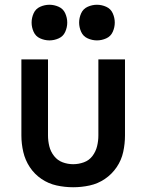

<svg xmlns="http://www.w3.org/2000/svg" viewBox="-20 -780 616 808"><path d="M288 8Q323 8 357.5 0.5Q392 -7 421.5 -27Q451 -47 471 -76.5Q491 -106 498.5 -140.5Q506 -175 506 -210V-530H394V-210Q394 -187 388.5 -164.5Q383 -142 369 -123.5Q355 -105 333 -97Q311 -89 288 -89Q265 -89 243.5 -97Q222 -105 207.5 -123.5Q193 -142 187.5 -164.5Q182 -187 182 -210V-530H70V-210Q70 -175 78 -140.5Q86 -106 105.5 -76.5Q125 -47 154.5 -27Q184 -7 218.5 0.5Q253 8 288 8ZM388 -610Q408 -610 427 -618.5Q446 -627 454.5 -646Q463 -665 463 -685Q463 -705 454.5 -724Q446 -743 427 -751.5Q408 -760 388 -760Q368 -760 349 -751.5Q330 -743 321.5 -724Q313 -705 313 -685Q313 -665 321.5 -646Q330 -627 349 -618.5Q368 -610 388 -610ZM188 -610Q208 -610 227 -618.5Q246 -627 254.5 -646Q263 -665 263 -685Q263 -705 254.5 -724Q246 -743 227 -751.5Q208 -760 188 -760Q168 -760 149 -751.5Q130 -743 121.5 -724Q113 -705 113 -685Q113 -665 121.5 -646Q130 -627 149 -618.5Q168 -610 188 -610Z"/></svg>

Font: Iosevka Sparkle Semibold
Style: Regular
Weight: 600
Designer: Belleve Invis
Foundry: Belleve Invis
Version: Version 4.5.0; ttfautohint (v1.8.3)